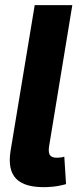

<svg xmlns="http://www.w3.org/2000/svg" viewBox="-20 -748 310 771"><path d="M119.4 -727.5H270.4L177.6 -163.3Q173 -137.4 180.2 -125.8Q187.3 -114.3 209.3 -114.6Q220.7 -115 227.3 -116.1Q233.9 -117.2 238.2 -118.8L245.2 -8.6Q231.8 -4.8 214.4 -1.4Q197 2.1 169 3.3Q81.3 6.4 45.6 -29.5Q9.8 -65.5 22.6 -143.2Z"/></svg>

Font: Inter Tight
Style: Italic
Weight: 400
Italic angle: -9.39999°
Designer: Rasmus Andersson
Foundry: rsms
Version: Version 3.002